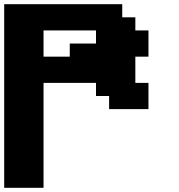

<svg xmlns="http://www.w3.org/2000/svg" viewBox="-20 -895 852 915"><path d="M0 0H187.5V-500H437.5V-437.5H500V-375H687.5V-500H625V-625H687.5V-750H625V-812.5H562.5V-875H0ZM312.5 -625H187.5V-750H437.5V-687.5H312.5Z"/></svg>

Font: Faithful 32x
Style: Semibold
Weight: 400
Foundry: Faithful Resource Pack
Version: Version 1.0; January 27, 2023